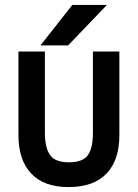

<svg xmlns="http://www.w3.org/2000/svg" viewBox="-20 -737 562 783"><path d="M416 -716.8 257.8 -551.8H145L274.9 -716.8ZM106.9 -29.8Q55.2 -84.5 55.2 -186V-526.9H163.1V-194.8Q163.1 -132.3 186 -102.1Q207 -75.2 261.2 -75.2Q314.5 -75.2 335.9 -101.1Q358.9 -129.4 358.9 -194.8V-526.9H466.8V-186Q466.8 -84.5 415 -29.8Q362.3 25.9 259.8 25.9Q158.2 25.9 106.9 -29.8Z"/></svg>

Font: D-DIN-PRO SemiBold
Style: Bold
Weight: 600
Designer: datto
Foundry: CyberFei
Version: Version 1.000;hotconv 1.0.109;makeotfexe 2.5.65596